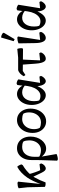

<svg xmlns="http://www.w3.org/2000/svg" viewBox="1140 -1944 1030 3349"><g transform="rotate(-90 1654.5 -270.0)"><path d="M147 10Q133 12 117.5 11Q102 10 89 7Q76 4 69 -1L62 -301L45 -458Q59 -469 82 -474Q105 -479 139 -480L160 -468L117 -51L108 -48Q137 -130 168.5 -197Q200 -264 231 -309Q272 -368 319.5 -412.5Q367 -457 419 -484Q430 -477 442.5 -455.5Q455 -434 461 -410L448 -388Q343 -327 273 -240Q254 -216 231.5 -176.5Q209 -137 187 -88.5Q165 -40 147 10ZM388 14Q369 14 352 -3Q335 -20 316 -58L226 -246L289 -288Q303 -232 324 -172Q345 -112 365 -71L329 -80L465 -95L478 -66Q469 -33 442.5 -9.5Q416 14 388 14Z M550 225 526 213 533 4Q535 -38 535.5 -74.5Q536 -111 536.5 -150Q537 -189 537 -238Q537 -312 563 -368Q589 -424 635 -456Q681 -488 741 -488Q803 -488 849 -458.5Q895 -429 920.5 -375.5Q946 -322 946 -251Q946 -195 929.5 -145.5Q913 -96 884 -59Q855 -22 817 -1Q779 20 735 20Q689 20 647 -8.5Q605 -37 576 -88L582 -111Q601 -92 636.5 -81Q672 -70 708 -70Q758 -70 797 -96.5Q836 -123 858 -169.5Q880 -216 880 -276Q880 -304 875 -331Q870 -358 859 -377Q838 -390 812.5 -394Q787 -398 767 -398Q685 -398 639 -340Q593 -282 593 -179Q593 -147 594 -122.5Q595 -98 597 -84L595 -69L642 201Q630 209 604.5 216Q579 223 550 225Z M1211 20Q1153 20 1107.5 -10.5Q1062 -41 1036 -94Q1010 -147 1010 -216Q1010 -293 1039.5 -354.5Q1069 -416 1119.5 -452Q1170 -488 1233 -488Q1292 -488 1337 -458Q1382 -428 1408 -374.5Q1434 -321 1434 -252Q1434 -175 1404.5 -113.5Q1375 -52 1325 -16Q1275 20 1211 20ZM1190 -70Q1245 -70 1284.5 -97.5Q1324 -125 1346 -172Q1368 -219 1368 -278Q1368 -335 1346 -376Q1327 -388 1302 -393Q1277 -398 1254 -398Q1200 -398 1160 -370.5Q1120 -343 1098 -296Q1076 -249 1076 -190Q1076 -133 1098 -92Q1118 -80 1143 -75Q1168 -70 1190 -70Z M1668 14Q1620 14 1581.5 -19Q1543 -52 1520.5 -108Q1498 -164 1498 -233Q1498 -305 1523.5 -362.5Q1549 -420 1592.5 -454Q1636 -488 1689 -488Q1741 -488 1784.5 -453.5Q1828 -419 1846 -363L1865 -322Q1838 -357 1798.5 -377.5Q1759 -398 1719 -398Q1648 -398 1606 -341.5Q1564 -285 1564 -190Q1564 -163 1567 -140Q1570 -117 1576 -102Q1591 -91 1611 -85Q1631 -79 1655 -79Q1697 -79 1732.5 -106.5Q1768 -134 1792.5 -183.5Q1817 -233 1827 -299L1836 -359L1832 -374L1846 -482L1870 -495Q1893 -493 1913.5 -484.5Q1934 -476 1944 -464L1878 -55L1853 -82L1992 -97L2005 -70Q1997 -48 1981.5 -28.5Q1966 -9 1948 2.5Q1930 14 1913 14Q1888 14 1868.5 -6.5Q1849 -27 1838 -63Q1827 -99 1827 -144L1857 -128H1793L1831 -141Q1798 -64 1757 -25Q1716 14 1668 14Z M2304 14Q2278 14 2260.5 -6.5Q2243 -27 2232.5 -67Q2222 -107 2218 -164L2199 -422L2291 -427L2274 -57L2241 -81L2402 -99L2415 -71Q2406 -46 2388.5 -27Q2371 -8 2349 3Q2327 14 2304 14ZM2020 -341 1999 -370Q2018 -407 2046.5 -433.5Q2075 -460 2105 -468H2324L2475 -483Q2480 -474 2483 -460.5Q2486 -447 2487.5 -432Q2489 -417 2488 -403L2479 -383L2091 -387Z M2665 14Q2625 14 2602 -32Q2579 -78 2577 -164L2572 -461Q2595 -472 2620 -477Q2645 -482 2671 -483L2692 -471L2627 -54L2602 -81L2760 -99L2773 -71Q2764 -45 2746.5 -26Q2729 -7 2708 3.5Q2687 14 2665 14ZM2645 -529 2610 -546 2674 -765Q2690 -765 2704.5 -760.5Q2719 -756 2732 -748.5Q2745 -741 2755 -732V-714Z M2970 14Q2922 14 2883.5 -19Q2845 -52 2822.5 -108Q2800 -164 2800 -233Q2800 -305 2825.5 -362.5Q2851 -420 2894.5 -454Q2938 -488 2991 -488Q3043 -488 3086.5 -453.5Q3130 -419 3148 -363L3167 -322Q3140 -357 3100.5 -377.5Q3061 -398 3021 -398Q2950 -398 2908 -341.5Q2866 -285 2866 -190Q2866 -163 2869 -140Q2872 -117 2878 -102Q2893 -91 2913 -85Q2933 -79 2957 -79Q2999 -79 3034.5 -106.5Q3070 -134 3094.5 -183.5Q3119 -233 3129 -299L3138 -359L3134 -374L3148 -482L3172 -495Q3195 -493 3215.5 -484.5Q3236 -476 3246 -464L3180 -55L3155 -82L3294 -97L3307 -70Q3299 -48 3283.5 -28.5Q3268 -9 3250 2.5Q3232 14 3215 14Q3190 14 3170.5 -6.5Q3151 -27 3140 -63Q3129 -99 3129 -144L3159 -128H3095L3133 -141Q3100 -64 3059 -25Q3018 14 2970 14Z"/></g></svg>

Font: Eczar
Style: Regular
Weight: 400
Designer: Vaibhav Singh
Foundry: Rosetta Type Foundry
Version: Version 2.000